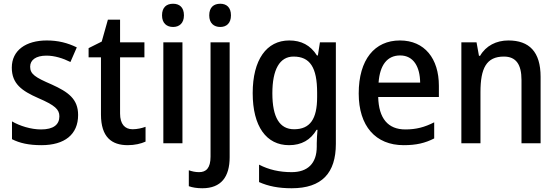

<svg xmlns="http://www.w3.org/2000/svg" viewBox="-20 -765 2977 1025"><path d="M397 -151C397 -237 344 -274 256 -314C168 -352 141 -369 141 -409C141 -445 172 -468 228 -468C271 -468 316 -454 356 -434L390 -512C341 -536 290 -549 230 -549C118 -549 43 -496 43 -404C43 -318 96 -280 185 -241C273 -203 297 -181 297 -144C297 -100 266 -74 199 -74C145 -74 85 -93 44 -117V-22C85 -1 134 10 201 10C325 10 397 -47 397 -151Z M688 -75C646 -75 621 -103 621 -159V-459H751V-539H621V-660H556L523 -543L453 -508V-459H519V-154C519 -32 577 10 662 10C699 10 733 2 757 -9V-88C738 -81 712 -75 688 -75Z M904 -745C869 -745 845 -726 845 -683C845 -641 870 -621 904 -621C937 -621 962 -641 962 -683C962 -726 938 -745 904 -745ZM954 -539H852V0H954Z M1097 -683C1097 -641 1122 -621 1156 -621C1189 -621 1213 -641 1213 -683C1213 -726 1189 -745 1156 -745C1121 -745 1097 -726 1097 -683ZM1060 240C1161 240 1206 179 1206 74V-539H1104V71C1104 133 1080 154 1043 154C1022 154 1006 150 988 144V229C1007 236 1032 240 1060 240Z M1524 -549C1403 -549 1329 -446 1329 -268C1329 -90 1402 10 1523 10C1590 10 1638 -18 1670 -72H1675C1673 -52 1671 -18 1671 0V18C1671 108 1622 154 1537 154C1472 154 1415 141 1363 114V207C1412 229 1467 240 1537 240C1699 240 1773 158 1773 3V-539H1688L1677 -469H1672C1637 -524 1588 -549 1524 -549ZM1547 -463C1635 -463 1673 -405 1673 -270V-247C1673 -129 1635 -75 1550 -75C1473 -75 1434 -138 1434 -267C1434 -394 1473 -463 1547 -463Z M2115 -549C1980 -549 1895 -447 1895 -266C1895 -92 1985 10 2135 10C2202 10 2249 -1 2298 -26V-112C2247 -86 2202 -74 2144 -74C2051 -74 2002 -133 1999 -247H2323V-307C2323 -452 2247 -549 2115 -549ZM2116 -469C2188 -469 2222 -408 2223 -324H2001C2008 -419 2048 -469 2116 -469Z M2694 -549C2630 -549 2574 -521 2543 -467H2537L2524 -539H2443V0H2545V-273C2545 -400 2576 -463 2670 -463C2735 -463 2764 -421 2764 -338V0H2866V-355C2866 -489 2805 -549 2694 -549Z"/></svg>

Font: Noto Sans Khmer UI SemiCondensed Medium
Style: Regular
Weight: 500
Width: 4
Designer: Danh Hong and the Monotype Design Team
Foundry: Monotype Imaging Inc.
Version: Version 2.002